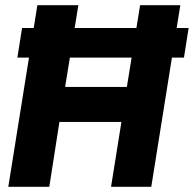

<svg xmlns="http://www.w3.org/2000/svg" viewBox="-20 -720 747 740"><path d="M47 -498 65 -612H707L689 -498ZM12 0 124 -700H282L231 -385H469L520 -700H675L563 0H408L448 -250H209L170 0Z"/></svg>

Font: Georama ExtraCondensed Thin
Style: Bold Italic
Weight: 700
Italic angle: -9°
Version: Version 1.001